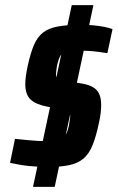

<svg xmlns="http://www.w3.org/2000/svg" viewBox="-20 -716 456 744"><path d="M167 -69Q148 -69 128.5 -70Q109 -71 89.5 -73Q70 -75 52 -78.5Q34 -82 19 -85L38 -178Q67 -175 88 -173Q109 -171 126.5 -170Q144 -169 162 -169Q193 -169 209 -173Q225 -177 233 -190Q241 -203 247 -229Q249 -243 250.5 -252Q252 -261 252 -268Q252 -282 245 -286Q238 -290 222 -293L167 -302Q121 -310 99.5 -329.5Q78 -349 78 -390Q78 -405 80.5 -422.5Q83 -440 87 -459Q98 -510 111.5 -541.5Q125 -573 147 -590Q169 -607 205 -613.5Q241 -620 295 -620Q317 -620 340 -618Q363 -616 383.5 -612Q404 -608 416 -603L396 -510Q378 -513 358 -515.5Q338 -518 318.5 -519Q299 -520 283 -520Q252 -520 236.5 -516Q221 -512 214 -500Q207 -488 201 -462Q199 -450 198 -441Q197 -432 197 -427Q197 -413 204 -408.5Q211 -404 226 -402L287 -394Q317 -390 336 -380.5Q355 -371 363.5 -354Q372 -337 372 -309Q372 -295 370 -277.5Q368 -260 363 -238Q352 -186 338.5 -153Q325 -120 304 -102Q283 -84 250 -76.5Q217 -69 167 -69ZM108 8 258 -696H342L192 8Z"/></svg>

Font: Saira Condensed SemiBold
Style: Italic
Weight: 600
Width: 3
Italic angle: -12°
Designer: Hector Gatti with collaboration of the Omnibus-Type team
Foundry: Omnibus-Type
Version: Version 1.101